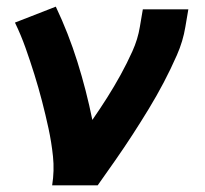

<svg xmlns="http://www.w3.org/2000/svg" viewBox="-20 -558 616 578"><path d="M137 0H274Q301 -38 327.5 -76Q354 -114 379 -152.5Q404 -191 428 -230.5Q452 -270 473 -310Q494 -350 512.5 -392Q531 -434 538 -477L547 -530H410L401 -477Q395 -440 378.5 -403.5Q362 -367 343 -332.5Q324 -298 302.5 -264Q281 -230 258 -197Q240 -286 213 -372Q186 -458 148 -538L25 -490Q43 -453 57 -413.5Q71 -374 83.5 -334Q96 -294 106.5 -253.5Q117 -213 126 -171.5Q135 -130 139.5 -87Q144 -44 137 0Z"/></svg>

Font: Iosevka Sparkle XBdObl
Style: Regular
Weight: 800
Italic angle: -9°
Designer: Belleve Invis
Foundry: Belleve Invis
Version: Version 4.5.0; ttfautohint (v1.8.3)